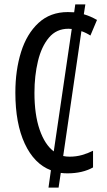

<svg xmlns="http://www.w3.org/2000/svg" viewBox="-20 -780 486 875"><path d="M369 -760 362 -715Q393 -706 422 -689L392 -618Q372 -631 351 -638L268 -69Q282 -66 297 -66Q327 -66 353.5 -73.5Q380 -81 404 -93V-17Q356 10 287 10Q271 10 257 8L247 75H201L212 -4Q136 -33 93 -125Q50 -217 50 -358Q50 -460 76 -543Q102 -626 155.5 -675.5Q209 -725 289 -725Q304 -725 318 -724L323 -760ZM292 -649Q237 -649 203 -608.5Q169 -568 153 -501.5Q137 -435 137 -357Q137 -258 160.5 -189.5Q184 -121 225 -90L307 -648Q299 -649 292 -649Z"/></svg>

Font: Noto Sans ExtraCondensed
Style: Regular
Weight: 400
Width: 2
Designer: Monotype Design Team
Foundry: Monotype Imaging Inc.
Version: Version 2.013; ttfautohint (v1.8.4.7-5d5b)